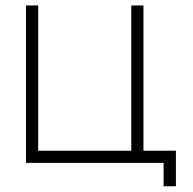

<svg xmlns="http://www.w3.org/2000/svg" viewBox="-20 -582 690 686"><path d="M608.5 -43.5V83.5H564.5V0H73V-562.5H116.5V-43.5H449V-562.5H492.5V-43.5Z"/></svg>

Font: Russisch Sans ExtraLight
Style: Regular
Weight: 200
Width: 4
Designer: Michael Sharanda (font) & Cristiano Sobral (main changes)
Foundry: Michael Sharanda
Version: Version 2.00;September 8, 2020;FontCreator 13.0.0.2681 64-bi